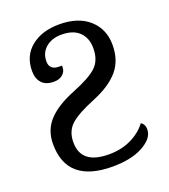

<svg xmlns="http://www.w3.org/2000/svg" viewBox="-135 -821 814 927"><g transform="rotate(-20 272.0 -357.0)"><path d="M483.9 -141.1Q492.2 -135.7 497.6 -126.5Q502.9 -117.2 502.9 -102.1Q502.9 -57.1 442.6 -23.7Q382.3 9.8 285.2 9.8Q168.5 9.8 109.6 -40.3Q50.8 -90.3 50.8 -190.9Q50.8 -261.7 95.5 -310.3Q140.1 -358.9 231.2 -395.3Q322.3 -431.6 357.2 -465.1Q392.1 -498.5 392.1 -560.1Q392.1 -612.3 360.6 -643.1Q329.1 -673.8 269 -673.8Q219.7 -673.8 188.5 -647.2Q157.2 -620.6 157.2 -576.2Q157.2 -554.7 169.7 -543.5Q182.1 -532.2 206.1 -532.2H221.2V-523.9Q221.2 -502 204.1 -487.1Q187 -472.2 159.2 -472.2Q117.7 -472.2 96.9 -494.9Q76.2 -517.6 76.2 -556.2Q76.2 -634.8 131.6 -679.4Q187 -724.1 275.9 -724.1Q374 -724.1 429.4 -674.1Q484.9 -624 484.9 -543Q484.9 -463.4 440.9 -411.9Q397 -360.4 307.4 -324Q217.8 -287.6 181.9 -254.6Q146 -221.7 146 -165Q146 -107.9 181.9 -79.8Q217.8 -51.8 289.1 -51.8Q353 -51.8 403.3 -76.2Q453.6 -100.6 483.9 -141.1Z"/></g></svg>

Font: Noto Serif
Style: Regular
Weight: 400
Designer: Monotype Design team
Foundry: Monotype Imaging Inc.
Version: Version 1.02